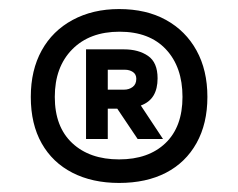

<svg xmlns="http://www.w3.org/2000/svg" viewBox="-20 -762 526 424"><path d="M243 -358Q184 -358 140 -380.5Q96 -403 72 -445.5Q48 -488 48 -548Q48 -607 72 -650.5Q96 -694 140.5 -718Q185 -742 243 -742Q303 -742 346.5 -718Q390 -694 414 -650.5Q438 -607 438 -548Q438 -489 414 -446Q390 -403 346.5 -380.5Q303 -358 243 -358ZM243 -410Q308 -410 345.5 -446Q383 -482 383 -548Q383 -614 346.5 -653Q310 -692 244 -692Q178 -692 139.5 -653Q101 -614 101 -548Q101 -482 139.5 -446Q178 -410 243 -410ZM170 -455V-653H254Q286 -653 307 -638.5Q328 -624 328 -589Q328 -566 319 -551Q310 -536 291 -529L340 -455H284L239 -522H218V-455ZM218 -564H254Q265 -564 273 -570Q281 -576 281 -588Q281 -598 273.5 -603Q266 -608 256 -608H218Z"/></svg>

Font: Onest Medium
Style: Regular
Weight: 500
Designer: Dmitri Voloshin, Andrey Kudryavtsev
Foundry: Dmitri Voloshin, Andrey Kudryavtsev
Version: Version 1.000;gftools[0.9.33]